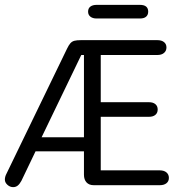

<svg xmlns="http://www.w3.org/2000/svg" viewBox="-23 -761 739 789"><path d="M322 -139V-43Q322 -23 332.5 -11.5Q343 0 362 0H634Q651 0 661 -8Q671 -16 671 -30Q671 -44 661 -52.5Q651 -61 633 -61H391V-281H589Q606 -281 615.5 -289Q625 -297 625 -311Q625 -325 615.5 -333Q606 -341 589 -341H391V-535H624Q641 -535 651 -543.5Q661 -552 661 -566Q661 -580 651 -588Q641 -596 624 -596H309Q293 -596 283 -593.5Q273 -591 266 -583Q259 -575 252 -560L4 -48Q-3 -35 -3 -23Q-3 -11 7.5 -1.5Q18 8 31 8Q42 8 50 1.5Q58 -5 65 -18L123 -139ZM322 -197H148L311 -535H322ZM374 -741Q358 -741 348.5 -734Q339 -727 339 -713Q339 -700 348.5 -692.5Q358 -685 374 -685H552Q569 -685 577.5 -692.5Q586 -700 586 -713Q586 -727 577.5 -734Q569 -741 552 -741Z"/></svg>

Font: Beiruti
Style: Regular
Weight: 400
Designer: Arlette Boutros
Foundry: Boutros
Version: Version 1.41